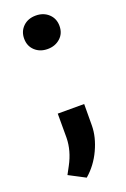

<svg xmlns="http://www.w3.org/2000/svg" viewBox="-142 -593 539 820"><g transform="rotate(-20 127.5 -183.5)"><path d="M54.7 -469.7Q54.7 -502.9 76.9 -524.4Q99.1 -545.9 134.8 -545.9Q169.4 -545.9 192.4 -524.7Q215.3 -503.4 215.3 -469.7Q215.3 -435.5 192.1 -414.8Q168.9 -394 134.8 -394Q100.1 -394 77.4 -415Q54.7 -436 54.7 -469.7ZM103 179.2 29.3 140.6 47.9 106Q79.1 48.3 80.1 -10.3V-120.1H200.2L199.7 -22Q199.2 29.8 173.3 85.4Q147.5 141.1 103 179.2Z"/></g></svg>

Font: MAUL Condensed Bold
Style: Condensed Bold
Weight: 700
Designer: MAUL
Version: Version 1.0; 2020; ttfautohint (v1.8.3)